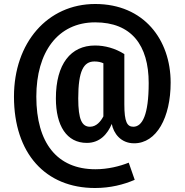

<svg xmlns="http://www.w3.org/2000/svg" viewBox="-20 -725 925 962"><path d="M456 -497C335 -497 260 -405 260 -232C260 -95 314 -9 415 -9C481 -9 519 -54 540 -104C549 -57 585 -7 652 -7C765 -7 835 -137 835 -311C835 -526 701 -705 457 -705C218 -705 50 -511 50 -241C50 44 208 217 456 217C533 217 599 200 655 176L625 90C580 108 521 123 458 123C266 123 162 -9 162 -241C162 -463 269 -613 457 -613C638 -613 725 -499 725 -309C725 -149 693 -90 648 -90C617 -90 603 -114 603 -202V-454C557 -483 506 -497 456 -497ZM431 -90C391 -90 372 -125 372 -232C372 -370 399 -417 453 -417C471 -417 485 -414 498 -408V-142C485 -117 463 -90 431 -90Z"/></svg>

Font: Fira Sans Condensed Medium
Style: Regular
Weight: 500
Width: 3
Designer: Carrois Corporate & Edenspiekermann AG
Foundry: Carrois Corporate GbR & Edenspiekermann AG
Version: Version 4.202;PS 004.202;hotconv 1.0.88;makeotf.lib2.5.64775